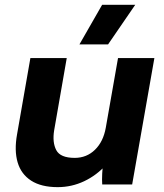

<svg xmlns="http://www.w3.org/2000/svg" viewBox="-20 -759 676 790"><path d="M50.2 -206.4 105 -520H254.6L202.8 -222.6Q194.8 -173.2 211.5 -141.3Q228.2 -109.4 287.4 -109.4Q336.4 -109.4 370.7 -142.7Q405 -176 415.2 -233.2L465.6 -520H615.2L523.8 0H400.6Q399.2 -18.8 400.5 -44.7Q401.8 -70.6 404.8 -88.2L417.6 -82Q378 -37.8 326.4 -13.4Q274.8 11 217.4 11Q149.6 11 108.2 -15.7Q66.8 -42.4 52.5 -91.1Q38.2 -139.8 50.2 -206.4ZM306.8 -576.2 400.2 -739.2H536.4L424.6 -576.2Z"/></svg>

Font: Fixel Italic Variable Display Thin
Style: Italic
Weight: 100
Italic angle: -10°
Designer: AlfaBravo + MacPaw
Foundry: Kyrylo Tkachov, Marchela Mozhyna, Serhii Makarenko, Maria Weinstein, Zakhar Kryvoshyya
Version: Version 1.210;Glyphs 3.2 (3217)